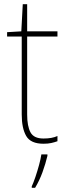

<svg xmlns="http://www.w3.org/2000/svg" viewBox="-20 -678 319 919"><path d="M188 -15Q209 -15 225.5 -18Q242 -21 255 -27V-2Q241 3 225.5 6.5Q210 10 188 10Q127 10 105.5 -27Q84 -64 84 -130V-503H14V-524L82 -528L89 -658H110V-528H255V-503H110V-130Q110 -74 126 -44.5Q142 -15 188 -15ZM207 68Q198 106 183.5 146Q169 186 148 221H132V214Q140 197 149.5 169Q159 141 167 111.5Q175 82 178 61H207Z"/></svg>

Font: Noto Sans Myanmar SemiCondensed Thin
Style: Regular
Weight: 100
Width: 4
Designer: Monotype Design Team
Foundry: Monotype Imaging Inc.
Version: Version 2.107; ttfautohint (v1.8.4.7-5d5b)